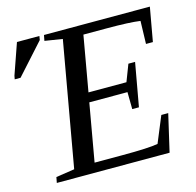

<svg xmlns="http://www.w3.org/2000/svg" viewBox="-104 -758 880 860"><g transform="rotate(-15 336.5 -328.0)"><path d="M249 -616 167 -629 172 -655H663L635 -498H603L606 -604Q557 -611 450 -611H343L298 -355H474L504 -433H535L499 -232H468L467 -311H290L243 -44H372Q494 -44 537 -52L587 -173H619L579 0H56L61 -26L147 -39ZM-6 -497 -3 -513 47 -656H151L148 -638L21 -497Z"/></g></svg>

Font: Libra Serif Modern
Style: Italic
Weight: 400
Italic angle: -12°
Designer: Stefan Peev, Context Ltd
Foundry: Stefan Peev, Context Ltd
Version: Version 1.000